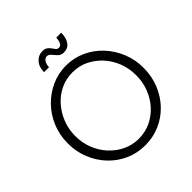

<svg xmlns="http://www.w3.org/2000/svg" viewBox="-232 -1050 1228 1228"><g transform="rotate(-45 382.5 -436.0)"><path d="M725 -349Q725 -273 698.5 -207.5Q672 -142 625 -93Q578 -44 516 -17Q454 10 383 10Q311 10 249 -17.5Q187 -45 140 -94.5Q93 -144 66.5 -209Q40 -274 40 -349Q40 -424 67 -489.5Q94 -555 142 -604.5Q190 -654 252 -682Q314 -710 383 -710Q454 -710 516.5 -681.5Q579 -653 625.5 -603Q672 -553 698.5 -488Q725 -423 725 -349ZM658 -349Q658 -410 637 -464.5Q616 -519 578 -560.5Q540 -602 490.5 -626Q441 -650 383 -650Q325 -650 275 -626.5Q225 -603 187.5 -561Q150 -519 128.5 -464.5Q107 -410 107 -349Q107 -288 128 -234Q149 -180 187 -138.5Q225 -97 275 -73Q325 -49 383 -49Q441 -49 491 -72.5Q541 -96 578.5 -137.5Q616 -179 637 -233Q658 -287 658 -349ZM433 -778Q410 -778 395 -793Q380 -808 368 -823Q356 -838 341 -839Q321 -839 310.5 -820.5Q300 -802 300 -779H255Q255 -826 280.5 -854Q306 -882 342 -882Q364 -882 376.5 -873Q389 -864 397 -852Q405 -840 412.5 -831Q420 -822 433 -822Q449 -822 457.5 -839Q466 -856 466 -880H511Q511 -834 491.5 -806Q472 -778 433 -778Z"/></g></svg>

Font: Kulim Park Light
Style: Regular
Weight: 300
Designer: Noponies / Dale Sattler
Foundry: Noponies
Version: Version 1.000; ttfautohint (v1.8.3)